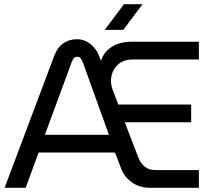

<svg xmlns="http://www.w3.org/2000/svg" viewBox="-20 -900 1003 920"><path d="M2 0 240 -633Q256 -674 284 -693Q312 -712 349 -712Q408 -712 447 -650L464 -609Q476 -649 514 -674.5Q552 -700 610 -700H933V-615H618Q574 -615 548 -593Q522 -571 514.5 -538Q507 -505 519 -472L547 -399H896V-314H578L643 -145Q654 -117 674 -101Q694 -85 726 -85H933V0H701Q648 0 611.5 -26.5Q575 -53 561 -91L531 -169H165L103 0ZM195 -254H502L377 -601Q372 -614 366 -621Q360 -628 349 -628Q339 -628 333.5 -621Q328 -614 323 -601ZM482 -757 574 -880H663L571 -757Z"/></svg>

Font: MuseoModerno
Style: Regular
Weight: 400
Designer: Pablo Cosgaya, Héctor Gatti, Marcela Romero, and the Authors of The MuseoModerno Project.
Foundry: Omnibus-Type Team
Version: Version 1.001